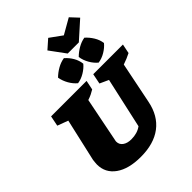

<svg xmlns="http://www.w3.org/2000/svg" viewBox="-297 -1235 1404 1404"><g transform="rotate(-45 405.0 -533.5)"><path d="M322 14Q197 14 126 -36.5Q55 -87 55 -174Q55 -185 56.5 -196Q58 -207 59 -219L134 -549L51 -580L67 -660H434L419 -587Q401 -576 384.5 -568Q368 -560 344 -552L275 -206Q274 -202 273.5 -199Q273 -196 273 -192Q273 -162 298 -144Q323 -126 364 -126Q426 -126 468 -157L555 -549L487 -580L503 -660H810L795 -587Q776 -577 755 -568.5Q734 -560 711 -552L646 -231Q622 -111 539.5 -48.5Q457 14 322 14ZM478 -899 389 -1020 458 -1081 552 -1013 671 -1081 728 -1020 593 -899ZM378 -692Q350 -715 330 -750Q310 -785 303 -824Q329 -850 363 -869.5Q397 -889 434 -895Q463 -870 482.5 -836.5Q502 -803 506 -766Q484 -739 449 -718Q414 -697 378 -692ZM591 -692Q563 -715 543 -750Q523 -785 517 -824Q543 -850 576.5 -869.5Q610 -889 646 -895Q674 -870 694.5 -836.5Q715 -803 720 -766Q698 -739 663 -718Q628 -697 591 -692Z"/></g></svg>

Font: Piazzolla Black
Style: Italic
Weight: 900
Italic angle: -11.3°
Designer: Juan Pablo del Peral
Foundry: Huerta Tipografica
Version: Version 1.330